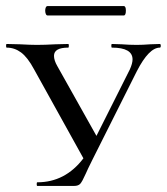

<svg xmlns="http://www.w3.org/2000/svg" viewBox="-24 -613 550 633"><path d="M503 -456Q467 -456 427 -378L280 -85Q264 -53 259 -41Q247 -14 240.5 -7Q234 0 220 0H99Q97 0 97 -6Q97 -12 99 -12Q191 -12 251 -91L88 -385Q67 -424 45.5 -440Q24 -456 -2 -456Q-4 -456 -4 -462Q-4 -468 -2 -468L41 -467Q77 -465 98 -465Q123 -465 159 -467L201 -468Q203 -468 203 -462Q203 -456 201 -456Q154 -456 154 -429Q154 -414 165 -395L294 -165L404 -384Q413 -404 413 -417Q413 -456 345 -456Q343 -456 343 -462Q343 -468 345 -468L377 -467Q403 -465 427 -465Q446 -465 472 -467L503 -468Q506 -468 506 -462Q506 -456 503 -456ZM125 -578Q125 -584 127 -588.5Q129 -593 133 -593H384Q391 -593 391 -578Q391 -562 384 -562H133Q129 -562 127 -567Q125 -572 125 -578Z"/></svg>

Font: Cormorant SC Medium
Style: Regular
Weight: 500
Designer: Christian Thalmann (Catharsis Fonts)
Version: Version 3.000